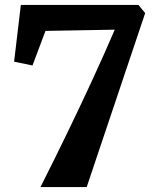

<svg xmlns="http://www.w3.org/2000/svg" viewBox="-20 -763 635 783"><path d="M333.5 0H145Q203.5 -116 257.2 -227Q311 -338 359 -442.2Q407 -546.5 448 -642L165.5 -637L112.5 -496L37.5 -511.5L65 -743H544.5L572 -709.5Z"/></svg>

Font: Merriweather 48pt ExtraBold
Style: Regular
Weight: 800
Version: Version 2.100